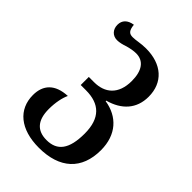

<svg xmlns="http://www.w3.org/2000/svg" viewBox="-233 -880 991 991"><g transform="rotate(45 262.5 -385.0)"><path d="M243 13C395 13 479 -65 479 -205C479 -318 414 -386 317 -401V-405C405 -429 458 -486 458 -574C458 -678 387 -741 272 -741C233 -741 208 -733 182 -733C156 -733 145 -745 141 -783C101 -777 81 -755 81 -723C81 -688 104 -665 136 -665C153 -665 173 -670 193 -677C215 -683 235 -687 254 -687C309 -687 339 -645 339 -570C339 -472 283 -428 206 -428H167V-369H205C304 -369 359 -319 359 -206C359 -93 321 -43 243 -43C173 -43 138 -84 138 -165C138 -212 147 -255 160 -282C71 -278 29 -232 29 -158C29 -54 107 13 243 13Z"/></g></svg>

Font: Noto Serif Georgian SemiCondensed Semi
Style: Regular
Weight: 600
Width: 4
Designer: Monotype Design Team
Foundry: Monotype Imaging Inc.
Version: Version 1.901